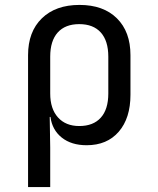

<svg xmlns="http://www.w3.org/2000/svg" viewBox="-20 -580 640 780"><path d="M94 180V-356Q94 -451 150 -505.5Q206 -560 303 -560Q400 -560 455 -505.5Q510 -451 510 -356V-195Q510 -100 462.5 -45Q415 10 332 10Q270 10 231 -21Q192 -52 185 -105H182L184 20V180ZM302 -68Q359 -68 389.5 -102Q420 -136 420 -200V-350Q420 -414 389.5 -448Q359 -482 302 -482Q245 -482 214.5 -448Q184 -414 184 -350V-200Q184 -138 215.5 -103Q247 -68 302 -68Z"/></svg>

Font: JetBrains Mono NL
Style: Regular
Weight: 400
Monospace: yes
Designer: Philipp Nurullin, Konstantin Bulenkov
Foundry: JetBrains
Version: Version 2.305; ttfautohint (v1.8.4.7-5d5b)